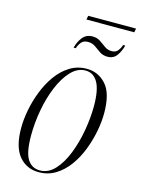

<svg xmlns="http://www.w3.org/2000/svg" viewBox="-122 -870 697 950"><g transform="rotate(15 227.0 -395.5)"><path d="M205 -781 209 -801H454L450 -781ZM180 -630Q187 -660 205.5 -684Q224 -708 257 -708Q280 -708 297 -696.5Q314 -685 329.5 -673.5Q345 -662 366 -662Q387 -662 398 -676.5Q409 -691 413 -706H424Q417 -677 400.5 -653.5Q384 -630 353 -630Q329 -630 312.5 -641.5Q296 -653 280 -664.5Q264 -676 242 -676Q219 -676 207.5 -661.5Q196 -647 191 -630ZM172 10Q109 10 70.5 -36.5Q32 -83 32 -179Q32 -223 41.5 -272.5Q51 -322 70 -370.5Q89 -419 117.5 -458.5Q146 -498 184.5 -522Q223 -546 271 -546Q330 -546 370 -501.5Q410 -457 410 -355Q410 -312 400.5 -262.5Q391 -213 372.5 -165Q354 -117 325.5 -77.5Q297 -38 258.5 -14Q220 10 172 10ZM175 0Q218 0 251 -35.5Q284 -71 306.5 -128Q329 -185 340.5 -251Q352 -317 352 -377Q352 -459 330 -497.5Q308 -536 267 -536Q226 -536 193 -501Q160 -466 136.5 -409.5Q113 -353 101 -286.5Q89 -220 89 -156Q89 -70 111.5 -35Q134 0 175 0Z"/></g></svg>

Font: Noto Serif Display ExtraCondensed Light
Style: Italic
Weight: 300
Width: 2
Italic angle: -12°
Designer: Monotype Design Team
Foundry: Monotype Imaging Inc.
Version: Version 2.009